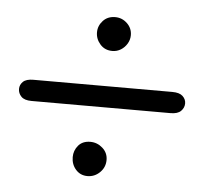

<svg xmlns="http://www.w3.org/2000/svg" viewBox="-38 -594 505 483"><g transform="rotate(5 214.0 -352.0)"><path d="M199.5 -149Q181.5 -149 170 -162Q158.5 -175 158.5 -193.5Q158.5 -210 169.2 -222.8Q180 -235.5 199.5 -235.5Q217 -235.5 230.5 -223.5Q244 -211.5 244 -193.5Q244 -175 230.8 -162Q217.5 -149 199.5 -149ZM43 -325Q25 -325 17 -333.2Q9 -341.5 9 -352.5Q9 -363 17 -370.8Q25 -378.5 43 -378.5H394Q412 -378.5 420.2 -370.8Q428.5 -363 428.5 -352.5Q428.5 -341.5 420.2 -333.2Q412 -325 394 -325ZM234.5 -468Q215.5 -468 203.8 -481.2Q192 -494.5 192 -511.5Q192 -528 203.8 -540.8Q215.5 -553.5 234.5 -553.5Q252 -553.5 264.8 -541.2Q277.5 -529 277.5 -511.5Q277.5 -500 271.5 -490Q265.5 -480 255.8 -474Q246 -468 234.5 -468Z"/></g></svg>

Font: Edu SA Hand Cursive
Style: Regular
Weight: 400
Designer: Tina and Corey Anderson, Eben Sorkin, Mirko Velimirovic
Foundry: Google for Education
Version: Version 2.000